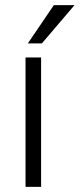

<svg xmlns="http://www.w3.org/2000/svg" viewBox="-20 -732 312 752"><path d="M141 0H80V-507H141ZM144 -562H89L191 -712H272Z"/></svg>

Font: Hind Siliguri Light
Style: Regular
Weight: 300
Designer: Jyotish Sonowal
Foundry: Indian Type Foundry
Version: Version 1.001;PS 1.0;hotconv 1.0.86;makeotf.lib2.5.63406; tt